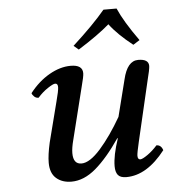

<svg xmlns="http://www.w3.org/2000/svg" viewBox="-49 -691 664 746"><g transform="rotate(-5 283.0 -318.0)"><path d="M394 -143.1 392.1 -144Q342.3 -70.8 295.7 -31Q249 8.8 200.2 8.8Q164.1 8.8 141.1 -11.2Q118.2 -31.2 118.2 -71.8Q118.2 -102.5 128.9 -149.9L168.9 -306.2Q180.2 -348.1 180.2 -361.8Q180.2 -376 169.9 -376Q161.6 -376 140.4 -361.8Q119.1 -347.7 101.1 -327.1Q91.3 -327.1 84.5 -333.3Q77.6 -339.4 75.2 -347.2Q109.4 -391.1 152.1 -415.5Q194.8 -439.9 235.8 -439.9Q282.2 -439.9 282.2 -407.2Q282.2 -394.5 272 -356.9L221.2 -152.8Q212.9 -121.6 212.9 -101.1Q212.9 -58.1 245.1 -58.1Q277.3 -58.1 320.1 -106.4Q362.8 -154.8 403.8 -226.1L439.9 -369.1Q456.5 -439.9 499 -439.9Q540 -439.9 540 -413.1Q540 -400.4 527.8 -353L474.1 -123Q463.9 -79.6 463.9 -68.8Q463.9 -54.2 474.1 -54.2Q482.4 -54.2 502.7 -68.4Q522.9 -82.5 541 -103Q559.1 -103 565.9 -82Q494.6 9.8 414.1 9.8Q390.6 9.8 381.3 -2Q372.1 -13.7 372.1 -36.1Q372.1 -78.1 394 -143.1ZM433.1 -646Q455.6 -593.8 511.2 -516.1L485.8 -500Q426.8 -546.4 396 -587.9Q351.1 -548.8 272.9 -500L253.9 -516.1Q336.4 -591.3 381.8 -646Z"/></g></svg>

Font: Common Serif Medium
Style: Italic
Weight: 500
Italic angle: -12°
Designer: Philipp H. Poll, Khaled Hosny
Foundry: Stefan Peev, Context Ltd.
Version: Version 1.026